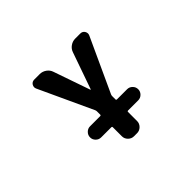

<svg xmlns="http://www.w3.org/2000/svg" viewBox="-144 -819 1288 1288"><g transform="rotate(-45 500.0 -175.0)"><path d="M328.1 45.9Q306.6 45.9 291 30.3Q275.4 14.6 275.4 -6.8Q275.4 -28.3 291 -43.9Q306.6 -59.6 328.1 -59.6H423.8Q431.6 -59.6 431.6 -66.4V-97.7Q431.6 -104.5 428.7 -111.3L252 -493.2Q248 -502 248 -509.8Q248 -519.5 253.9 -529.3Q264.6 -545.9 285.2 -545.9H336.9Q362.3 -545.9 383.8 -530.8Q405.3 -515.6 413.1 -491.2L502.9 -232.4Q502.9 -230.5 504.9 -230.5Q506.8 -230.5 506.8 -232.4L597.7 -491.2Q605.5 -515.6 627 -530.8Q648.4 -545.9 673.8 -545.9H721.7Q742.2 -545.9 752.9 -529.3Q758.8 -519.5 758.8 -509.8Q758.8 -502 754.9 -493.2L579.1 -111.3Q576.2 -104.5 576.2 -97.7V-66.4Q576.2 -59.6 584 -59.6H679.7Q701.2 -59.6 716.8 -43.9Q732.4 -28.3 732.4 -6.8Q732.4 14.6 716.8 30.3Q701.2 45.9 679.7 45.9H584Q576.2 45.9 576.2 52.7V138.7Q576.2 162.1 559.1 179.2Q542 196.3 518.6 196.3H489.3Q465.8 196.3 448.7 179.2Q431.6 162.1 431.6 138.7V52.7Q431.6 45.9 423.8 45.9Z"/></g></svg>

Font: Gen Jyuu Gothic Monospace Bold
Style: Bold
Weight: 700
Designer: [Source Han Sans]
Ryoko NISHIZUKA  (kana & ideographs); Paul D. Hunt (Latin, Greek & Cyrillic); Wenlong ZHANG  (bopomofo
Version: Version 1.002.20150607